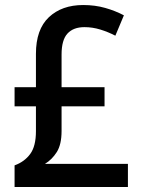

<svg xmlns="http://www.w3.org/2000/svg" viewBox="-20 -837 563 764"><path d="M311 -817Q358 -817 398.5 -805.5Q439 -794 473 -776L439 -695Q410 -710 379 -719.5Q348 -729 316 -729Q272 -729 248.5 -703.5Q225 -678 225 -620V-490H396V-414H225V-316Q225 -262 206 -232Q187 -202 159 -185H489V-93H38V-179Q77 -193 100 -224Q123 -255 123 -315V-414H38V-490H123V-623Q123 -720 174.5 -768.5Q226 -817 311 -817Z"/></svg>

Font: Noto Sans Telugu UI SemiCondensed Medium
Style: Regular
Weight: 500
Width: 4
Designer: Jelle Bosma - Monotype Design Team
Foundry: Monotype Imaging Inc.
Version: Version 2.005; ttfautohint (v1.8.4.7-5d5b)